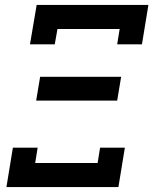

<svg xmlns="http://www.w3.org/2000/svg" viewBox="-20 -755 619 775"><path d="M101 -576H201L212 -638H463L453 -576H553L579 -735H128ZM126 -349H453L469 -445H142ZM6 0H458L484 -159H384L374 -97H122L132 -159H32Z"/></svg>

Font: Iosevka Sparkle SmBdObl
Style: Regular
Weight: 600
Italic angle: -9°
Designer: Belleve Invis
Foundry: Belleve Invis
Version: Version 4.5.0; ttfautohint (v1.8.3)